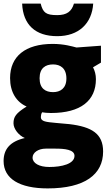

<svg xmlns="http://www.w3.org/2000/svg" viewBox="-27 -807 604 1067"><path d="M534 -553 398 -543C375 -549 328 -563 266 -563C114 -563 29 -494 29 -373C29 -295 64 -240 121 -215C61 -178 48 -157 48 -122C48 -91 77 -54 111 -40C29 -21 -7 22 -7 88C-7 186 81 240 238 240C445 240 546 162 546 35C546 -64 483 -102 360 -117L283 -124C231 -129 200 -131 200 -156C200 -164 202 -175 207 -183C219 -181 235 -179 256 -179C422 -179 506 -248 506 -367C506 -392 500 -414 490 -433L534 -459ZM154 69C154 41 186 19 227 19H282C331 19 387 24 387 59C387 104 316 121 247 121C191 121 154 100 154 69ZM193 -372C193 -429 226 -449 268 -449C308 -449 342 -428 342 -371C342 -315 307 -295 268 -295C226 -295 193 -315 193 -372ZM291 -606C410 -606 484 -676 491 -787H384C371 -743 344 -723 291 -723C229 -723 212 -736 199 -787H96C101 -669 170 -606 291 -606Z"/></svg>

Font: Frost ExtraBold
Style: Regular
Weight: 800
Designer: Lee Frost
Foundry: Lee Frost for Ice Communication Norge AS
Version: Version 2.011;hotconv 1.0.107;makeotfexe 2.5.65593